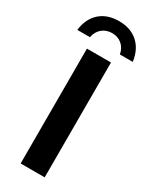

<svg xmlns="http://www.w3.org/2000/svg" viewBox="-254 -945 790 996"><g transform="rotate(30 141.0 -447.5)"><path d="M210.9 0H66.9V-688H210.9ZM141.1 -823.2Q106.4 -823.2 81.8 -803Q57.1 -782.7 50.8 -747.1H-24.9Q-16.6 -816.9 26.9 -856Q70.3 -895 141.1 -895Q210.4 -895 254.2 -856Q297.9 -816.9 307.1 -747.1H230Q223.6 -782.7 199.2 -803Q174.8 -823.2 141.1 -823.2Z"/></g></svg>

Font: Libra Sans Modern
Style: Bold
Weight: 700
Foundry: Stefan Peev, Context Ltd
Version: Version 1.000